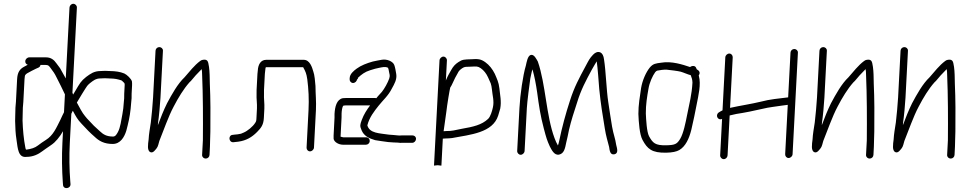

<svg xmlns="http://www.w3.org/2000/svg" viewBox="-20 -782 5098 1011"><path d="M576.3 -368C589.9 -366.6 593.5 -365.9 605 -363C611.9 -361 611.9 -361 618.8 -359C621.4 -357.7 624.9 -354.7 629.3 -350C636.1 -344.1 637 -342.6 636.4 -332L634.1 -289C633.7 -280.3 633.6 -272 633.8 -264C632.9 -246.6 630 -229.8 629.1 -211C627.8 -200.3 626.3 -190.3 624.5 -181C618.2 -149 614.2 -110.7 600.5 -86C594.9 -77 589.2 -63 575.3 -63C541.1 -63 523.6 -74.2 505.8 -91C491.4 -104.7 488.4 -106.7 474.3 -120L438.3 -158C435.2 -162 431.6 -166.3 427.5 -171C413.1 -187.4 397.2 -219.2 384.7 -242C394.8 -259.4 431 -319.3 439.3 -330C445 -336.7 450.6 -342 456.1 -346C470.9 -357.3 484.7 -369 508.3 -369C517 -369 525 -369.3 532.4 -370C547.5 -370 560.3 -368 576.3 -368ZM100.3 -215C101.6 -228.3 102.5 -238.7 102.9 -246L109.1 -365C109.5 -373 110.2 -378.7 111 -382C111.3 -387.4 120 -394.6 124.8 -397C137.3 -403.7 154.8 -413.7 169 -420L180.3 -425C187.7 -427.7 192 -432.7 193.1 -440H220.1C235 -440 237.5 -435.3 246.2 -424C260.8 -404.1 267.2 -396.7 278.5 -373C293.4 -345.2 307.7 -314.2 321.9 -285L317 -191L308.1 -173C306.5 -168.9 300 -154.8 297.9 -151C276.3 -108.4 260.4 -69 221.4 -45C203.6 -33.9 194.9 -27.3 179.8 -16C163.8 -3.2 143.8 2.4 118.7 6C115.3 6 114.4 -0.7 113.3 -6C105 -48.1 100.2 -99.4 98.7 -147C99.8 -167.2 99.1 -193.1 100.3 -215ZM345.9 -742 326.3 -369C318.1 -382.5 303.9 -410.4 296.2 -423C288.7 -433 288.7 -433 277.5 -448C264.6 -466.9 248.3 -480 222.2 -480H134.2C123.6 -480 113.7 -470.6 113.1 -460C112.6 -450.7 117 -444.3 126.1 -441C119.2 -437 113.1 -433.7 107.6 -431C83.5 -418.4 72 -400.6 70.1 -365L63.9 -246C63.5 -239.3 62.7 -229 61.3 -215C60.1 -193.7 60.6 -163.6 59.6 -145C60.9 -104.2 61.1 -82.8 67.3 -43C73.5 -2.9 74.8 50 119.7 44C154.2 44 181.9 30.4 203.3 14L219.9 2C232.2 -6.9 255.3 -21.2 265.6 -31L282.6 -49C293 -61.3 303.9 -76.8 311.8 -91L308.6 -30C304.9 40.4 306.2 114.4 310.7 177L311.9 192C313.8 217.4 353 212 351.2 187L350 172C345.1 111.8 344 39.1 347.6 -30L355.6 -183C357.8 -187.7 360.4 -193 363.4 -199C379.9 -168 388.3 -152.7 408.9 -131L444.9 -93C459.8 -77.2 463.3 -76.2 478.2 -62C501 -40 528.3 -24 573.3 -24C614 -24 634.4 -60 644.9 -93C655.1 -131.2 663.5 -166.7 668 -210C669 -229.3 671.9 -246.8 672.9 -265C672.6 -273 672.7 -281 673.1 -289L675.4 -332C675.8 -340 675.5 -347.3 674.6 -354C670.2 -368.1 648.2 -388.7 634.7 -395L617 -401C603.1 -404.1 596.4 -405.8 580.3 -407C564.1 -407 549.4 -409 533.4 -409C526.1 -408.3 518.4 -408 510.4 -408C474.7 -408 456.3 -393.3 433.8 -377C405.8 -354.7 400.7 -344.1 375.8 -302L364.9 -284C363.1 -289 363.1 -289 361.4 -294L384.9 -742C385.4 -752.6 376.5 -762 365.9 -762C355.3 -762 346.4 -752.6 345.9 -742Z M799 -515 786 -268C784.2 -233.8 778.2 -170.6 774.2 -137C769.2 -103.4 764.1 -77.9 762.5 -47C759.5 -22.7 753.2 11.9 772.5 19.5C787 25.2 798.5 5.8 804.6 -1C812.4 -9.9 815.7 -28.9 819.1 -40C841.8 -95.5 866 -167.7 894.6 -221C918.9 -267.7 946.5 -313.3 977.2 -348C988.3 -357.2 999.1 -373.3 1010.2 -385C1023.8 -398 1028.7 -405.4 1041.9 -418C1043.5 -410 1044.3 -400 1044.3 -388C1049 -278 1049.3 -158.8 1048.3 -43L1044.2 34C1043.7 44.6 1052.7 53 1063.2 53C1073.8 53 1082.7 44.6 1083.2 34L1085.5 -10C1086 -20 1086.3 -31.7 1086.4 -45C1086.9 -55 1087.3 -70 1087.7 -90C1088.7 -173 1088.6 -262.1 1084.9 -341C1084.3 -374.2 1084.2 -403.2 1080.5 -430C1077.2 -445.6 1077.7 -458.7 1067.9 -465C1058.8 -470.8 1040.8 -467.3 1034.2 -461C1002.4 -437.3 977.8 -404.5 951.7 -375C915.4 -340.6 885.6 -286.7 859.5 -238C841.6 -201.7 825.9 -162.1 811.4 -123C811.7 -128 811.7 -128 812 -134C817.2 -168.5 823.1 -231.8 825 -268L838 -515C838.5 -525.6 829.5 -534 819 -534C808.4 -534 799.5 -525.6 799 -515Z M1633.3 -5 1643.6 -203C1645.9 -246.6 1641.3 -289.2 1641.2 -329C1640.3 -347 1635.7 -391.6 1630.2 -404C1623.2 -428.7 1611 -467 1579.5 -467H1381.5C1352.2 -467 1339.1 -441.1 1337.5 -411C1336.5 -404.3 1335.9 -398.3 1335.6 -393L1331.1 -308C1330.7 -300 1330.7 -293 1331 -287C1329.7 -262 1334.4 -236.8 1333 -210L1330.4 -161C1329.7 -146.3 1329.3 -142.8 1323 -134C1311.7 -115.9 1283.5 -92.4 1263.4 -84L1249.1 -78C1241.5 -75.9 1221.5 -73 1213.8 -73L1206.8 -72C1181 -72 1183 -33 1207.7 -33C1217 -34.3 1222.2 -35 1234.9 -36C1277.8 -42.1 1306.8 -60 1333.6 -87C1354.8 -108.4 1367.5 -124.3 1369.4 -161L1372 -210C1373.4 -236.6 1368.8 -262.7 1370.1 -288C1369.7 -294 1369.8 -300.7 1370.1 -308L1374.6 -393C1374.9 -398.3 1375.5 -404 1376.5 -410C1376.8 -416 1377.4 -421 1378.3 -425C1378.3 -425.7 1379 -426.7 1380.4 -428H1576.4C1589 -405.1 1593.5 -395.2 1598.1 -364C1604.6 -313.7 1607.6 -260.2 1604.6 -203L1594.3 -5C1593.7 5.6 1601.6 15 1612.2 15C1622.8 15 1632.7 5.6 1633.3 -5Z M1864.1 -365 1864.5 -372C1882.5 -389.1 1901.2 -403.7 1928.6 -412L1955 -420C1963.8 -422 1971.2 -423.7 1977.3 -425C1992.4 -427.7 2008 -432.8 2023.3 -425C2025.6 -419 2027.3 -412.3 2028.2 -405C2031.2 -389.8 2034.7 -384.6 2029.3 -368C2022.3 -347.4 2003.7 -313.6 1990.6 -298C1979.7 -285.2 1970.3 -276.7 1961.9 -265C1959.3 -265.7 1956.9 -266 1954.9 -266H1803.9C1797.3 -266 1790.9 -265.7 1784.9 -265C1752.8 -258.2 1743.6 -220.5 1741.5 -182C1742 -177.3 1742 -171 1741.5 -163L1736.6 -68C1736.2 -62 1736.3 -56.3 1736.7 -51C1739.6 -33.8 1763.6 -20 1786 -20H1907C1917.6 -20 1926.5 -28.4 1927 -39C1927.6 -49.6 1919.7 -59 1907 -59H1787C1785 -59 1780.8 -60 1774.2 -62C1774.2 -62.7 1773.9 -63 1773.3 -63L1778.5 -163C1779 -171.7 1779 -179 1778.7 -185C1779.2 -195.8 1781.3 -218.9 1787.7 -225C1787.8 -225.7 1788.1 -226 1788.8 -226C1792.2 -226.7 1795.9 -227 1799.9 -227H1928.9C1911.9 -204.5 1895.7 -179.9 1884.8 -150C1876.1 -126.1 1873.6 -119.2 1884 -96C1896.4 -66.3 1922.4 -53.5 1955.3 -44C1970.9 -40.6 2006.5 -36.7 2023.7 -34L2051.6 -32C2060.3 -31.3 2068.2 -31 2075.6 -31C2083.5 -29.7 2090.8 -29.3 2097.5 -30H2150.5C2161.1 -30 2170 -39.4 2170.6 -50C2171.1 -60.6 2163.2 -69 2150.5 -69H2095.5C2081.9 -67.1 2068.1 -70 2053.6 -71L2027.7 -73C1978.4 -80.7 1926.4 -79.1 1914.3 -122C1925.1 -164.8 1950.6 -196.2 1973.7 -225.5C1997 -255 2024.8 -278 2043.5 -316C2056.2 -339 2071 -363.8 2066.5 -392C2064.1 -405.9 2060.8 -428 2056 -440C2049.1 -458.5 2016.9 -473 1988.4 -467C1972.8 -463.6 1960.5 -462.6 1942.9 -458C1911.7 -449.2 1881.3 -437.8 1857.9 -420.5C1843.1 -409.5 1822.5 -392.9 1821.4 -372L1821 -365C1820.5 -354.4 1828.4 -345 1839 -345C1849.6 -345 1859.5 -354.4 1860 -365Z M2315.8 -91C2315.9 -94.3 2316.4 -97.3 2317.2 -100C2319.5 -117.3 2323.8 -148 2330.1 -192C2334.4 -230.9 2348.4 -314.3 2350.8 -321C2359.5 -332.6 2368.9 -358.2 2376.5 -372L2389.8 -396C2396 -409.8 2403 -414.9 2414.2 -423C2427.2 -432 2434.6 -429.9 2459.6 -431C2489.8 -432.3 2494.7 -433.9 2511.2 -423C2527.8 -411.5 2540.7 -394.9 2549.7 -375C2557.7 -357 2557.7 -357 2564 -343C2566.9 -334.3 2569 -323.7 2570.3 -311C2572.9 -279.6 2583.2 -249.6 2575.3 -216C2571.2 -197.4 2562.8 -168 2550.2 -156C2516.6 -124.1 2471.3 -114.2 2412.5 -104C2370.9 -95.8 2362.5 -92 2329.8 -92C2324.5 -92 2319.8 -91.7 2315.8 -91ZM2294.3 -464 2265.3 90 2284.4 88C2289.6 88 2297.4 90 2301.8 90H2304.3L2311.7 -52C2317.1 -52.7 2322.8 -53 2328.8 -53C2338.1 -53 2348.5 -53.7 2359.9 -55C2457.9 -73.2 2574 -82.7 2603.1 -173C2607.9 -188.3 2611.5 -200.7 2614 -210C2621.3 -249 2612.9 -281.1 2609.6 -317C2605.9 -349.5 2596.7 -366.6 2585.6 -393C2573 -418.3 2556.6 -439.5 2534.8 -455C2512.3 -470.6 2498.6 -472.8 2460.6 -470C2425.5 -468.7 2415 -469.5 2393.8 -455C2376.6 -443.9 2366.1 -432 2355.6 -413C2345.5 -394.7 2337.6 -382.5 2328.9 -361C2328.9 -360.3 2328.5 -359.3 2327.8 -358L2333.3 -464C2333.9 -474.3 2325 -484 2314.9 -484C2304.7 -484 2294.9 -474.3 2294.3 -464Z M2742.3 13 2754.2 -213C2755.7 -243 2768.3 -342.5 2772.3 -368C2776.1 -385.3 2778.6 -401.4 2783.9 -417C2794.8 -378 2801.9 -340.6 2808.5 -295C2817.9 -225.2 2825.5 -173.4 2843.1 -107C2857.4 -53.1 2860 -44.8 2874.6 -12C2883.5 4.7 2897.9 38 2924.3 32C2949.7 26.2 2955.2 1.3 2961.7 -32C2966.8 -52.7 2971.6 -74.7 2976.1 -98C2987.1 -146 3003.9 -197.1 3018.7 -242C3039.1 -309.6 3065.2 -357.2 3095.7 -414C3110 -440.6 3115 -446.2 3122.1 -459C3127.9 -419.7 3131.7 -356.8 3135.4 -313C3143 -236.9 3152.8 -176.9 3164.6 -106C3171.3 -63.5 3178.6 -43.6 3187.4 -8C3190.1 10.4 3192.6 34.9 3214.9 30.5C3238.4 25.9 3229 -1.5 3224.9 -18C3219.3 -56.1 3210.4 -72.6 3203 -115C3196.2 -154.6 3188.8 -204.9 3182.8 -245C3173.3 -306.5 3170.4 -406.9 3160.6 -469C3158.3 -488.3 3151.9 -500.7 3141.5 -506C3128.5 -511.3 3115.6 -507.3 3102.9 -494C3083.7 -473.6 3080.5 -465.3 3062.1 -431C3029.9 -371.1 3003.6 -323.1 2981.2 -252C2959 -184.6 2939.3 -111.6 2924 -38C2922.2 -29.3 2920.2 -22 2917.8 -16C2910.7 -27.7 2905.4 -40.4 2899.9 -55C2855.8 -172.2 2853.5 -338.7 2812 -458C2805.6 -468.3 2792.6 -498.5 2774.3 -492.5C2758.1 -487.2 2753.3 -455.1 2748.8 -436C2733.4 -384.9 2718.8 -281.9 2715.2 -213L2703.3 13C2702.8 23.3 2711.6 33 2721.8 33C2731.9 33 2741.8 23.3 2742.3 13Z M3626.2 -347C3622.8 -283 3610.2 -238.8 3598.3 -178C3590.7 -139 3579 -79.7 3561.7 -51C3545 -23.6 3534.8 -18.2 3489.9 -17C3429 -15.4 3417.3 -29.4 3397.4 -65C3385.5 -88.3 3382.2 -150.3 3380.7 -185C3380.2 -230 3387.5 -274.7 3394.5 -314C3399.6 -346.7 3415.9 -382.2 3430.1 -402C3434.3 -406.7 3437.8 -409.3 3440.5 -410C3454.4 -412.5 3474.4 -416.3 3491.7 -415C3505.1 -414 3552.9 -407.7 3564.2 -404.5C3580.5 -399.9 3600.5 -390.2 3617.2 -386C3622.2 -373.3 3625.8 -363 3626.2 -347ZM3613.5 -429C3574.8 -442.1 3515.6 -461.3 3462.7 -452C3433 -448.1 3419.3 -447.4 3401.3 -426C3381.6 -401.5 3362.5 -359.2 3355.7 -318C3349.6 -276.6 3341.2 -227.8 3341.5 -182C3343.2 -139 3347.5 -73.5 3363.4 -45C3388.6 1.8 3412.1 23.7 3488.8 22C3519.5 21.3 3542.3 16.7 3557.1 8C3589.9 -11.3 3608.4 -51.5 3620.1 -98C3630.2 -140.5 3640.9 -192.1 3648.7 -233.5C3657.3 -278.5 3672.4 -338.1 3660 -382C3660.1 -382.7 3659.8 -383.7 3659.2 -385C3670.6 -400.8 3659.6 -411.5 3648.9 -417L3646.2 -423C3641.3 -438.1 3624.2 -436.8 3613.5 -429Z M4142.5 -505 4130.1 -269H4127.1C4081.3 -263.3 4033.6 -259.3 3987.9 -247C3938.4 -234.8 3873.1 -225.1 3824.2 -214L3838.2 -480C3838.7 -490.6 3830.8 -500 3820.2 -500C3809.6 -500 3799.7 -490.6 3799.2 -480L3784.5 -201C3776.9 -197.8 3771.7 -193.8 3765 -190C3743.9 -175.5 3760.9 -145 3782.2 -156L3772.1 36C3771.6 46.6 3780.5 56 3791.1 56C3801.7 56 3810.6 46.6 3811.1 36L3822.1 -174C3832.3 -176.7 3844.1 -179.3 3857.5 -182C3896.5 -187.7 3956.1 -199.7 3995 -209C4029.2 -217.7 4065.1 -220.6 4097.8 -226C4112.9 -228 4112.9 -228 4128.1 -230L4114.4 30C4113.9 40.6 4121.8 50 4132.4 50C4142.9 50 4152.9 40.6 4153.4 30L4181.5 -505C4182 -515.6 4173 -524 4162.5 -524C4151.9 -524 4143 -515.6 4142.5 -505Z M4295 -515 4282 -268C4280.2 -233.8 4274.2 -170.6 4270.2 -137C4265.2 -103.4 4260.1 -77.9 4258.5 -47C4255.5 -22.7 4249.2 11.9 4268.5 19.5C4283 25.2 4294.5 5.8 4300.6 -1C4308.4 -9.9 4311.7 -28.9 4315.1 -40C4337.8 -95.5 4362 -167.7 4390.6 -221C4414.9 -267.7 4442.5 -313.3 4473.2 -348C4484.3 -357.2 4495.1 -373.3 4506.2 -385C4519.8 -398 4524.7 -405.4 4537.9 -418C4539.5 -410 4540.3 -400 4540.3 -388C4545 -278 4545.3 -158.8 4544.3 -43L4540.2 34C4539.7 44.6 4548.7 53 4559.2 53C4569.8 53 4578.7 44.6 4579.2 34L4581.5 -10C4582 -20 4582.3 -31.7 4582.4 -45C4582.9 -55 4583.3 -70 4583.7 -90C4584.7 -173 4584.6 -262.1 4580.9 -341C4580.3 -374.2 4580.2 -403.2 4576.5 -430C4573.2 -445.6 4573.7 -458.7 4563.9 -465C4554.8 -470.8 4536.8 -467.3 4530.2 -461C4498.4 -437.3 4473.8 -404.5 4447.7 -375C4411.4 -340.6 4381.6 -286.7 4355.5 -238C4337.6 -201.7 4321.9 -162.1 4307.4 -123C4307.7 -128 4307.7 -128 4308 -134C4313.2 -168.5 4319.1 -231.8 4321 -268L4334 -515C4334.5 -525.6 4325.5 -534 4315 -534C4304.4 -534 4295.5 -525.6 4295 -515Z M4722 -515 4709 -268C4707.2 -233.8 4701.2 -170.6 4697.2 -137C4692.2 -103.4 4687.1 -77.9 4685.5 -47C4682.5 -22.7 4676.2 11.9 4695.5 19.5C4710 25.2 4721.5 5.8 4727.6 -1C4735.4 -9.9 4738.7 -28.9 4742.1 -40C4764.8 -95.5 4789 -167.7 4817.6 -221C4841.9 -267.7 4869.5 -313.3 4900.2 -348C4911.3 -357.2 4922.1 -373.3 4933.2 -385C4946.8 -398 4951.7 -405.4 4964.9 -418C4966.5 -410 4967.3 -400 4967.3 -388C4972 -278 4972.3 -158.8 4971.3 -43L4967.2 34C4966.7 44.6 4975.7 53 4986.2 53C4996.8 53 5005.7 44.6 5006.2 34L5008.5 -10C5009 -20 5009.3 -31.7 5009.4 -45C5009.9 -55 5010.3 -70 5010.7 -90C5011.7 -173 5011.6 -262.1 5007.9 -341C5007.3 -374.2 5007.2 -403.2 5003.5 -430C5000.2 -445.6 5000.7 -458.7 4990.9 -465C4981.8 -470.8 4963.8 -467.3 4957.2 -461C4925.4 -437.3 4900.8 -404.5 4874.7 -375C4838.4 -340.6 4808.6 -286.7 4782.5 -238C4764.6 -201.7 4748.9 -162.1 4734.4 -123C4734.7 -128 4734.7 -128 4735 -134C4740.2 -168.5 4746.1 -231.8 4748 -268L4761 -515C4761.5 -525.6 4752.5 -534 4742 -534C4731.4 -534 4722.5 -525.6 4722 -515Z"/></svg>

Font: Just Breathe
Style: Obl1
Weight: 400
Foundry: Cannot Into Space Fonts
Version: Version 0.72